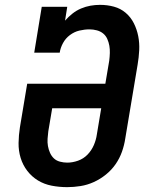

<svg xmlns="http://www.w3.org/2000/svg" viewBox="-20 -763 640 791"><path d="M257 8Q224 8 193 2Q162 -4 136.5 -19.5Q111 -35 92.5 -59Q74 -83 65 -112.5Q56 -142 56.5 -174Q57 -206 62 -238L92 -418H414L430 -513Q432 -529 432.5 -544.5Q433 -560 430.5 -574.5Q428 -589 422 -602.5Q416 -616 405 -625Q394 -634 379 -638Q364 -642 349 -642Q328 -642 307 -637Q286 -632 268 -618.5Q250 -605 239.5 -585.5Q229 -566 226 -546H121L152 -735H257L248 -678Q262 -694 278.5 -707Q295 -720 314 -728Q333 -736 352.5 -739.5Q372 -743 392 -743Q422 -743 449.5 -735.5Q477 -728 498 -710Q519 -692 531.5 -667Q544 -642 549.5 -614Q555 -586 553.5 -556Q552 -526 547 -497L496 -192Q492 -165 482.5 -138Q473 -111 456.5 -87Q440 -63 416.5 -44Q393 -25 366.5 -13Q340 -1 312 3.5Q284 8 257 8ZM257 -93Q279 -93 301.5 -101Q324 -109 340.5 -126Q357 -143 366.5 -165Q376 -187 379 -209L397 -317H195L179 -222Q177 -207 176 -191.5Q175 -176 177.5 -161.5Q180 -147 186 -133.5Q192 -120 202 -110.5Q212 -101 227 -97Q242 -93 257 -93Z"/></svg>

Font: Iosevka HT Extended
Style: Bold Italic
Weight: 700
Width: 7
Italic angle: -9°
Monospace: yes
Designer: Belleve Invis
Foundry: Belleve Invis
Version: Version 32.3.0; ttfautohint (v1.8.4)